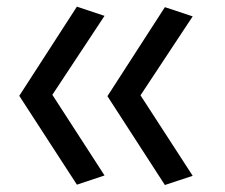

<svg xmlns="http://www.w3.org/2000/svg" viewBox="-20 -538 660 563"><path d="M286.5 -23.5 205.5 3.5 36.5 -257 205.5 -518.5 286.5 -491.5 133.5 -260ZM295 -256 463.5 -517 545 -490 392 -258.5 545 -22.5 463.5 4.5Z"/></svg>

Font: Monaspace Radon
Style: Regular
Weight: 400
Designer: Riley Cran & the Lettermatic Team
Foundry: Lettermatic
Version: Version 1.000 (Monaspace Radon)